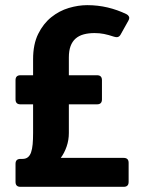

<svg xmlns="http://www.w3.org/2000/svg" viewBox="-20 -722 560 742"><path d="M374 -337.9Q374 -318.8 355 -318.8H246.1V-208Q246.1 -180.7 237.5 -155.8Q229 -130.9 214.8 -111.8H458Q477.1 -111.8 477.1 -92.8V-19Q477.1 0 458 0H59.1Q40 0 40 -19V-88.9Q40 -107.9 59.1 -107.9H66.9Q79.6 -107.9 87.6 -114.3Q95.7 -120.6 100.1 -133.3Q104.5 -146 106.2 -164.6Q107.9 -183.1 107.9 -208V-318.8H59.1Q40 -318.8 40 -337.9V-412.1Q40 -431.2 59.1 -431.2H107.9V-493.2Q107.9 -551.3 127.7 -591.1Q147.5 -630.9 178.2 -655.5Q209 -680.2 245.8 -691.2Q282.7 -702.1 316.9 -702.1Q357.9 -702.1 396 -693.1Q434.1 -684.1 469.2 -667Q475.1 -664.1 478.3 -658Q481.4 -651.9 476.1 -642.1L445.8 -587.9Q438 -574.2 420.9 -580.1Q398.9 -587.4 381.8 -590.8Q364.7 -594.2 345.2 -594.2Q321.8 -594.2 303.2 -589.1Q284.7 -584 272 -572.8Q259.3 -561.5 252.7 -543.7Q246.1 -525.9 246.1 -500V-431.2H355Q374 -431.2 374 -412.1Z"/></svg>

Font: New Telegraph
Style: Bold
Weight: 700
Designer: Frank Baranowski
Foundry: Frank Baranowski
Version: Version 3.001